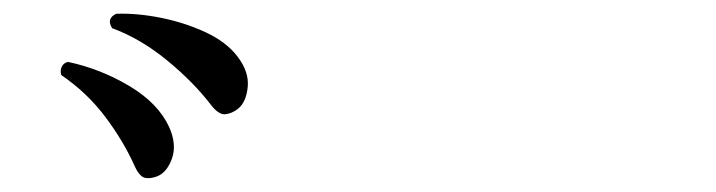

<svg xmlns="http://www.w3.org/2000/svg" viewBox="-20 -847 1040 279"><path d="M326 -689Q317 -682 307.5 -681Q298 -680 287 -694Q261 -728 222.5 -759.5Q184 -791 143 -806Q134 -820 149 -827Q180 -828 214.5 -821Q249 -814 279 -800Q309 -786 325 -765Q342 -743 340 -721Q338 -699 326 -689ZM209 -591Q199 -587 191 -588.5Q183 -590 176 -605Q160 -641 133.5 -676.5Q107 -712 69 -738Q67 -745 70 -750.5Q73 -756 79 -757Q126 -747 168 -722Q210 -697 226 -662Q237 -637 230 -617Q223 -597 209 -591Z"/></svg>

Font: Zen Old Mincho Medium
Style: Regular
Weight: 500
Designer: Yoshimichi Ohira
Foundry: Positype
Version: Version 1.500